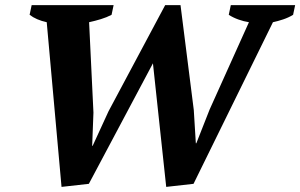

<svg xmlns="http://www.w3.org/2000/svg" viewBox="-20 -720 1176 752"><path d="M955 -633Q935 -636 914 -643.5Q893 -651 876 -662L884 -700H1136L1128 -662Q1110 -651 1089 -644Q1068 -637 1049 -633L738 0L631 12L579 -472L328 0L221 12L163 -633Q122 -642 96 -662L104 -700H425L417 -662Q398 -652 375 -645Q352 -638 329 -633L346 -279L341 -149H343L405 -284L627 -700H687L739 -289L747 -159H749L801 -291Z"/></svg>

Font: PT Serif
Style: Bold Italic
Weight: 700
Italic angle: -12°
Designer: A.Korolkova, O.Umpeleva, V.Yefimov
Foundry: ParaType Ltd
Version: Version 1.000W OFL